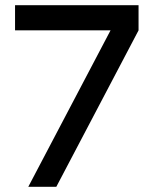

<svg xmlns="http://www.w3.org/2000/svg" viewBox="-20 -720 584 740"><path d="M38 -603H406L89 0H197L514 -603V-700H38Z"/></svg>

Font: Unageo
Style: Medium
Weight: 500
Designer: Richard Sepsi
Foundry: Richard Sepsi
Version: Version 2.000